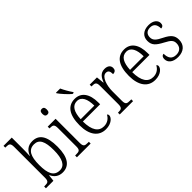

<svg xmlns="http://www.w3.org/2000/svg" viewBox="76 -1594 2432 2432"><g transform="rotate(-45 1292.0 -378.0)"><path d="M312 10C425 10 494 -75 494 -268C494 -462 433 -545 315 -545C236 -545 190 -502 164 -434H161C164 -468 165 -533 165 -569V-760H17V-728H31C81 -728 103 -722 103 -655V-104C103 -39 82 -32 29 -32H17V0H151L161 -86H166C192 -27 240 10 312 10ZM304 -35C200 -35 165 -117 165 -269C165 -422 204 -501 303 -501C394 -501 430 -428 430 -270C430 -115 389 -35 304 -35Z M691 -647C714 -647 731 -659 731 -698C731 -737 714 -749 691 -749C668 -749 651 -737 651 -698C651 -659 668 -647 691 -647ZM572 0H818V-32H800C746 -32 726 -39 726 -105V-536H585V-504H594C644 -504 664 -496 664 -431V-103C664 -39 644 -32 590 -32H572Z M1100 -606H1122V-619C1095 -657 1058 -721 1038 -766H963V-756C986 -721 1056 -642 1100 -606ZM1084 10C1187 10 1238 -49 1238 -86C1238 -100 1231 -109 1223 -113C1202 -71 1159 -34 1093 -34C1001 -34 947 -108 946 -267H1255V-299C1255 -456 1188 -544 1075 -544C952 -544 882 -451 882 -263C882 -89 958 10 1084 10ZM1191 -307H947C953 -431 992 -504 1075 -504C1155 -504 1190 -425 1191 -307Z M1339 0H1578V-32H1553C1503 -32 1481 -38 1481 -103V-275C1481 -373 1517 -498 1587 -498C1627 -498 1641 -474 1641 -421C1682 -421 1698 -444 1698 -475C1698 -517 1668 -545 1610 -545C1534 -545 1504 -489 1481 -431H1478L1467 -536H1337V-504H1344C1398 -504 1419 -497 1419 -433V-106C1419 -39 1397 -32 1347 -32H1339Z M1968 10C2071 10 2122 -49 2122 -86C2122 -100 2115 -109 2107 -113C2086 -71 2043 -34 1977 -34C1885 -34 1831 -108 1830 -267H2139V-299C2139 -456 2072 -544 1959 -544C1836 -544 1766 -451 1766 -263C1766 -89 1842 10 1968 10ZM2075 -307H1831C1837 -431 1876 -504 1959 -504C2039 -504 2074 -425 2075 -307Z M2379 10C2477 10 2541 -45 2541 -138C2541 -211 2509 -252 2414 -299C2335 -338 2299 -365 2299 -421C2299 -471 2327 -508 2390 -508C2449 -508 2480 -473 2480 -399C2510 -399 2526 -418 2526 -450C2526 -499 2483 -543 2397 -543C2305 -543 2245 -494 2245 -412C2245 -333 2284 -298 2384 -245C2466 -203 2486 -177 2486 -129C2486 -68 2450 -27 2381 -27C2303 -27 2276 -78 2276 -151C2256 -151 2234 -136 2234 -95C2234 -37 2281 10 2379 10Z"/></g></svg>

Font: Noto Serif Sinhala SemiCondensed Light
Style: Regular
Weight: 300
Width: 4
Designer: Jelle Bosma - Monotype Design Team
Foundry: Monotype Imaging Inc.
Version: Version 2.007